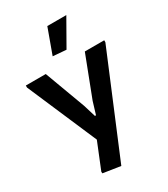

<svg xmlns="http://www.w3.org/2000/svg" viewBox="-243 -914 1090 1243"><g transform="rotate(-30 302.0 -292.0)"><path d="M154 200 153 188 232 -7 9 -525V-540H158L270 -238L298 -146H306L334 -238L450 -540H595V-525L284 220ZM254 -617 322 -804H464L353 -609Z"/></g></svg>

Font: Encode Sans Normal
Style: SemiBold
Weight: 600
Designer: Pablo Impallari, Andres Torresi
Foundry: Pablo Impallari, Andres Torresi
Version: Version 1.000; ttfautohint (v1.00) -l 8 -r 50 -G 200 -x 14 -